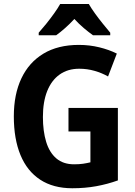

<svg xmlns="http://www.w3.org/2000/svg" viewBox="-20 -954 689 983"><path d="M330.6 -401.4H583.5V-30.3Q530.3 -11.2 473.1 -0.7Q416 9.8 350.1 9.8Q252.9 9.8 186 -33.9Q119.1 -77.6 85 -159.9Q50.8 -242.2 50.8 -358.4Q50.8 -470.7 89.4 -552.5Q127.9 -634.3 202.1 -679.2Q276.4 -724.1 383.8 -724.1Q438 -724.1 488 -711.9Q538.1 -699.7 578.1 -679.7L533.2 -562.5Q501.5 -580.6 463.9 -591.3Q426.3 -602.1 385.7 -602.1Q327.1 -602.1 285.4 -572.5Q243.7 -543 221.7 -487.8Q199.7 -432.6 199.7 -355Q199.7 -282.7 216.3 -228Q232.9 -173.3 268.3 -143.1Q303.7 -112.8 359.4 -112.8Q385.3 -112.8 405.3 -115.7Q425.3 -118.7 442.9 -123V-280.8H330.6ZM434.6 -933.6Q447.3 -911.6 466.1 -885.5Q484.9 -859.4 505.6 -833.7Q526.4 -808.1 544.4 -786.6V-773.4H456.1Q434.1 -789.1 409.2 -810.1Q384.3 -831.1 360.8 -856.9Q336.9 -831.1 312.5 -809.6Q288.1 -788.1 267.6 -773.4H178.2V-786.6Q195.3 -805.7 216.6 -832Q237.8 -858.4 257.3 -885.7Q276.9 -913.1 288.1 -933.6Z"/></svg>

Font: Open Sans SemiCondensed
Style: Bold
Weight: 700
Width: 4
Designer: Monotype Design Team
Foundry: Monotype Imaging Inc.
Version: Version 3.003